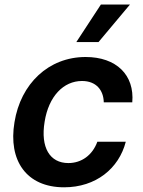

<svg xmlns="http://www.w3.org/2000/svg" viewBox="-20 -799 617 830"><path d="M257.1 10.7C394.2 10.7 494 -70.3 523.8 -186.4H400.9C379.6 -127.8 332 -94.1 275.6 -94.1C195.3 -94.1 154.5 -161.2 172.9 -272.7C190.3 -382.8 254.6 -448.9 334.5 -448.9C396 -448.9 427.6 -409.1 428.6 -356.5H551.8C562.1 -474.8 483 -552.6 350.1 -552.6C190 -552.6 69.2 -437.1 42.6 -270.6C14.9 -105.5 93.8 10.7 257.1 10.7ZM310 -617.2H405.9L541.9 -779.5H416.2Z"/></svg>

Font: Margiela Sans Semi Bold
Style: Italic
Weight: 600
Italic angle: -9.39999°
Designer: Stefan Endress, Andreas Faust
Version: Version 1.100;FEAKit 1.0